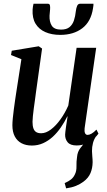

<svg xmlns="http://www.w3.org/2000/svg" viewBox="-20 -788 588 1054"><path d="M343 246 335 217Q357 207.5 370.2 196.8Q383.5 186 391 169.5Q400.5 151 399.8 125Q399 99 403 73.5Q405.5 44.5 421.5 24.5Q437.5 4.5 449 -10.5L512.5 -46.5Q496.5 -26.5 490.5 -3.5Q484.5 19.5 485 42Q485 55.5 486.8 71.8Q488.5 88 488.5 103Q488 135 476.8 162Q465.5 189 438.5 209Q420 223 397.2 232.2Q374.5 241.5 343 246ZM155 11Q122.5 11 98.5 -1.5Q74.5 -14 61.2 -39Q48 -64 48 -100.5Q48 -115 50.2 -138.5Q52.5 -162 56 -188.5Q59.5 -215 63 -239.2Q66.5 -263.5 69 -279L97.5 -463L40.5 -486L44.5 -509.5L192.5 -534L211 -521.5L177.5 -281.5Q175.5 -263 172 -239.8Q168.5 -216.5 165.5 -193.2Q162.5 -170 160.5 -150.2Q158.5 -130.5 158.5 -119.5Q158.5 -97 163.5 -83Q168.5 -69 179 -62.8Q189.5 -56.5 206 -56.5Q232 -56.5 259.5 -77.2Q287 -98 312 -132.8Q337 -167.5 355 -209L400.5 -525.5H508L444.5 -84Q442.5 -66.5 446.8 -57Q451 -47.5 461 -47.5Q470.5 -47.5 482.8 -54.5Q495 -61.5 509.5 -76.5L520.5 -54.5Q512 -41.5 494.2 -26.2Q476.5 -11 452.8 -0.2Q429 10.5 401 10.5Q366 10.5 351.5 -7Q337 -24.5 337.5 -49Q337.5 -52.5 338.8 -64Q340 -75.5 342.2 -90.8Q344.5 -106 346.8 -121.5Q349 -137 351 -148.5L349.5 -149Q334 -117.5 314 -88.5Q294 -59.5 269.8 -37.2Q245.5 -15 216.8 -2Q188 11 155 11ZM242.5 -767.5Q252 -767.5 254 -759Q256 -750.5 255 -737Q254.5 -729.5 253.5 -719.8Q252.5 -710 252 -702.5Q250.5 -668.5 264.2 -647Q278 -625.5 315 -625.5Q345 -625.5 361.5 -639Q378 -652.5 385.8 -675.5Q393.5 -698.5 396.5 -728Q398.5 -744 403.5 -755.8Q408.5 -767.5 420 -767.5H493Q493 -763.5 492.8 -758Q492.5 -752.5 490.5 -742Q479.5 -669.5 431.8 -633Q384 -596.5 310.5 -596.5Q264 -596.5 229 -611.8Q194 -627 175.2 -657.8Q156.5 -688.5 159 -735.5Q159.5 -743.5 160.8 -751.8Q162 -760 164 -767.5Z"/></svg>

Font: Merriweather 96pt Medium
Style: Italic
Weight: 500
Italic angle: -7.8°
Version: Version 2.101